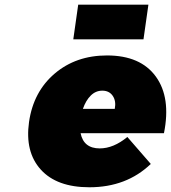

<svg xmlns="http://www.w3.org/2000/svg" viewBox="-20 -792 730 820"><path d="M104 -271Q122.6 -400.4 213.6 -477.8Q304.7 -555.2 437 -555.2Q580.1 -555.2 645.5 -465.1Q710.9 -375 680.2 -223.1H324.2Q337.4 -158.2 405.8 -158.2Q464.8 -158.2 523.9 -207L624 -91.8Q520 7.8 361.8 7.8Q222.7 7.8 154.3 -67.6Q85.9 -143.1 104 -271ZM293 -624 314 -772H613.8L592.8 -624ZM334 -327.1H470.2Q476.6 -360.8 461.4 -382.8Q446.3 -404.8 417 -404.8Q388.7 -404.8 367.7 -384Q346.7 -363.3 334 -327.1Z"/></svg>

Font: Trueno Black
Style: Italic
Weight: 900
Designer: Julieta Ulanovsky
Foundry: Julieta Ulanovsky
Version: Version 3.001b | FøM Fix